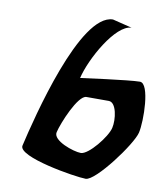

<svg xmlns="http://www.w3.org/2000/svg" viewBox="-80 -757 708 828"><g transform="rotate(10 274.5 -342.5)"><path d="M58 -88C46 -36 307 6 351 6C395 6 531 -178 543 -230C555 -281 553 -447 509 -447C463 -447 252 -418 252 -418C272 -504 363 -669 433 -670L348 -691C204 -690 87 -214 58 -88ZM193 -170C202 -210 256 -342 293 -342H391C425 -342 435 -268 426 -230C417 -190 345 -100 311 -100C279 -100 184 -132 193 -170Z"/></g></svg>

Font: Crazy Punk
Style: Obl
Weight: 400
Version: Version 1